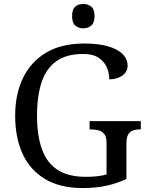

<svg xmlns="http://www.w3.org/2000/svg" viewBox="-20 -945 754 975"><path d="M401 10Q285 10 208.5 -36Q132 -82 94.5 -164.5Q57 -247 57 -358Q57 -466 96.5 -548.5Q136 -631 214 -677.5Q292 -724 407 -724Q481 -724 530 -709.5Q579 -695 603.5 -669.5Q628 -644 628 -612Q628 -580 601 -561Q574 -542 535 -542Q535 -573 522.5 -602.5Q510 -632 481 -651.5Q452 -671 403 -671Q318 -671 266.5 -634.5Q215 -598 191.5 -528Q168 -458 168 -358Q168 -258 192.5 -188.5Q217 -119 271.5 -83Q326 -47 417 -47Q446 -47 473 -50Q500 -53 521 -59V-220Q521 -250 509.5 -264.5Q498 -279 479.5 -283.5Q461 -288 439 -288H435V-330H695V-288H691Q672 -288 656.5 -283Q641 -278 631.5 -263Q622 -248 622 -216V-36Q572 -13 519 -1.5Q466 10 401 10ZM403 -801Q379 -801 362.5 -815Q346 -829 346 -863Q346 -898 362.5 -911.5Q379 -925 403 -925Q426 -925 443 -911.5Q460 -898 460 -863Q460 -829 443 -815Q426 -801 403 -801Z"/></svg>

Font: Noto Serif Tibetan
Style: Regular
Weight: 400
Designer: Monotype Design Team
Foundry: Monotype Imaging Inc.
Version: Version 2.103